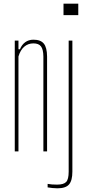

<svg xmlns="http://www.w3.org/2000/svg" viewBox="-20 -820 472 1040"><path d="M60 0V-600H80V-553H88Q98 -578 116.8 -591.5Q135.5 -605 161 -605Q200 -605 217.2 -584Q234.5 -563 235 -514V0H215V-514Q214.5 -552.5 202 -568.8Q189.5 -585 161 -585Q132 -585 111 -566.8Q90 -548.5 80 -514V0ZM324 -738V-800H404V-738ZM291 200Q280 200 264 198.5Q248 197 238 195V176Q248.5 178 261 179Q273.5 180 289 180Q325 180 338.5 165.5Q352 151 352 110V-600H372V110Q372 158 354 179Q336 200 291 200Z"/></svg>

Font: Big Shoulders Display Thin Thin
Style: Regular
Weight: 250
Version: Version 2.002